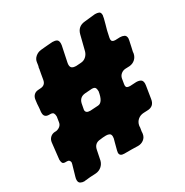

<svg xmlns="http://www.w3.org/2000/svg" viewBox="-181 -874 975 1010"><g transform="rotate(-30 306.5 -369.0)"><path d="M52 -3H50L45 -2Q32 -2 22 -7.5Q12 -13 12 -28Q12 -36 15 -46L34 -112Q36 -120 36 -122Q36 -128 31.5 -133.5Q27 -139 18 -139H8Q-6 -139 -9.5 -147.5Q-13 -156 -13 -167L-2 -265Q0 -282 11.5 -293Q23 -304 40 -305H47Q61 -307 71.5 -315.5Q82 -324 84 -338L89 -370Q89 -383 84.5 -390.5Q80 -398 65 -398H59Q29 -398 29 -426V-433Q30 -437 30 -441Q30 -445 31 -450L32 -462Q32 -474 33 -479L36 -503Q38 -519 48 -529Q58 -539 74 -540L88 -541Q119 -542 124 -573L130 -608Q130 -610 130.5 -611Q131 -612 131 -613L133 -624V-626L134 -627V-629L136 -643Q138 -646 138 -648.5Q138 -651 139 -654L141 -668Q143 -687 158 -700Q173 -713 193 -715L214 -717Q225 -718 237.5 -719Q250 -720 265 -721Q281 -721 290.5 -715.5Q300 -710 300 -692Q300 -684 299 -681L279 -585Q278 -582 278 -575Q278 -560 287 -554.5Q296 -549 310 -549L340 -551Q358 -552 371 -563.5Q384 -575 389 -592L412 -683Q423 -725 466 -729L532 -736Q546 -736 555.5 -732Q565 -728 565 -712Q565 -707 564 -706L562 -694Q558 -678 554 -663.5Q550 -649 546 -635Q545 -631 544 -627Q543 -623 542 -618L536 -590Q535 -588 535 -581Q535 -564 557 -564L585 -565Q599 -565 610 -559.5Q621 -554 621 -537Q621 -534 619 -524L617 -515Q615 -504 612 -491.5Q609 -479 606 -465L605 -455Q601 -435 587 -422.5Q573 -410 553 -408L527 -407Q512 -406 500.5 -396.5Q489 -387 486 -372L481 -342Q480 -340 480 -334Q480 -322 487 -319Q494 -316 504 -316L541 -318Q557 -318 567.5 -312Q578 -306 578 -288Q578 -280 577 -277L565 -202Q559 -159 516 -159L494 -158Q474 -157 459.5 -145Q445 -133 441 -114Q440 -111 440 -107V-102Q440 -98 439 -95L437 -83Q436 -80 436 -76V-71Q436 -67 435 -64Q432 -45 417 -33.5Q402 -22 382 -22L345 -23H299Q272 -23 272 -44Q272 -46 274 -56L275 -60Q281 -83 285 -98Q289 -113 291 -120Q292 -123 292 -131Q292 -145 283.5 -149.5Q275 -154 263 -154L243 -153L227 -151Q191 -149 184 -113L172 -54Q167 -35 152.5 -22.5Q138 -10 118 -8L81 -6ZM232 -339Q230 -329 230 -328Q230 -308 257 -308L306 -311Q336 -313 346 -375Q346 -389 341.5 -396.5Q337 -404 321 -404Q296 -403 279 -401Q245 -398 237 -365Z"/></g></svg>

Font: Bangerz 2
Style: Regular
Weight: 400
Designer: vernon adams
Foundry: Vernon Adams
Version: Version 2.10;December 28, 2023;FontCreator 13.0.0.2683 64-bi